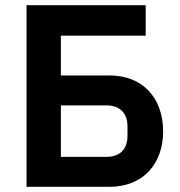

<svg xmlns="http://www.w3.org/2000/svg" viewBox="-20 -718 691 738"><path d="M82 0H401C529 0 607 -87 607 -213C607 -341 529 -428 401 -428H214V-581H540V-698H82ZM214 -115V-313H388C439 -313 470 -285 470 -232V-196C470 -142 439 -115 388 -115Z"/></svg>

Font: Braiins Sans SemiBold
Style: Regular
Weight: 600
Designer: Mike Abbink, Paul van der Laan, Pieter van Rosmalen, Jiri Chlebus, Lubos Buracinsky
Foundry: Bold Monday, Sudetype
Version: Version 1.000;hotconv 1.0.109;makeotfexe 2.5.65596